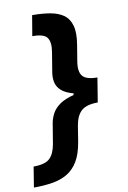

<svg xmlns="http://www.w3.org/2000/svg" viewBox="-118 -829 682 1025"><g transform="rotate(-10 222.5 -317.0)"><path d="M404.3 -308.6Q326.2 -308.6 279.5 -320.6Q232.9 -332.5 210.9 -353Q189 -373.5 184.1 -398.9Q179.2 -424.3 183.6 -451.2L201.2 -558.1Q210 -610.8 192.6 -635.7Q175.3 -660.6 112.3 -660.2L130.9 -771Q184.6 -771 227.8 -763.7Q271 -756.3 299.8 -736.1Q328.6 -715.8 339.6 -676.3Q350.6 -636.7 339.8 -572.8L325.7 -487.3Q316.4 -432.1 336.2 -407.5Q356 -382.8 416.5 -382.8ZM-19.5 137.2 -1.5 26.4Q61.5 26.4 86.9 1.7Q112.3 -22.9 121.1 -75.7L138.7 -182.6Q143.1 -209.5 156.7 -235.1Q170.4 -260.7 199.2 -281Q228 -301.3 278.6 -313.5Q329.1 -325.7 407.2 -325.7L395 -251Q333.5 -251 305.7 -225.8Q277.8 -200.7 269 -146.5L255.4 -61.5Q244.6 2.9 220.7 42.2Q196.8 81.5 161.4 102.1Q126 122.6 80.3 129.9Q34.7 137.2 -19.5 137.2ZM395 -251H264.6L286.6 -383.3L416.5 -382.8Z"/></g></svg>

Font: Inter 16pt
Style: Bold Italic
Weight: 700
Italic angle: -9.3988°
Version: Version 4.001;git-66647c0bb